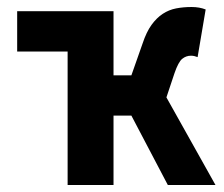

<svg xmlns="http://www.w3.org/2000/svg" viewBox="-20 -528 640 548"><path d="M173 0V-381H29V-496H304V-313H355L387 -404Q398 -437 412.5 -457Q427 -477 444.5 -488.5Q462 -500 482.5 -504Q503 -508 527 -508Q549 -508 567 -501L544 -365Q539 -367 534.5 -368Q530 -369 525 -369Q511 -369 500 -360Q489 -351 478 -319L455 -250L595 0H459L355 -198H304V0Z"/></svg>

Font: Source Code Pro
Style: Bold
Weight: 700
Monospace: yes
Designer: Paul D. Hunt, Teo Tuominen
Foundry: Adobe Systems Incorporated
Version: Version 2.030;PS 1.000;hotconv 16.6.51;makeotf.lib2.5.65220